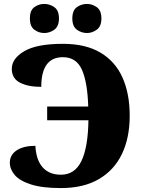

<svg xmlns="http://www.w3.org/2000/svg" viewBox="-20 -947 720 977"><path d="M423 -779Q394 -779 371 -796Q348 -813 348 -853Q348 -894 371 -910.5Q394 -927 423 -927Q449 -927 472.5 -910.5Q496 -894 496 -853Q496 -813 472.5 -796Q449 -779 423 -779ZM205 -779Q177 -779 154.5 -796Q132 -813 132 -853Q132 -894 154.5 -910.5Q177 -927 205 -927Q233 -927 256.5 -910.5Q280 -894 280 -853Q280 -813 256.5 -796Q233 -779 205 -779ZM290 10Q195 10 137.5 -8.5Q80 -27 55 -56.5Q30 -86 30 -119Q30 -159 65 -182Q100 -205 160 -205Q164 -132 197.5 -95Q231 -58 290 -58Q361 -58 394.5 -128Q428 -198 430 -335H220V-405H429Q425 -530 396.5 -593Q368 -656 300 -656Q190 -656 190 -505Q123 -505 81.5 -526.5Q40 -548 40 -597Q40 -649 103.5 -686.5Q167 -724 300 -724Q416 -724 491.5 -679Q567 -634 603.5 -552Q640 -470 640 -358Q640 -246 600.5 -163.5Q561 -81 483 -35.5Q405 10 290 10Z"/></svg>

Font: Noto Serif Black
Style: Regular
Weight: 900
Designer: Monotype Design Team
Foundry: Monotype Imaging Inc.
Version: Version 2.014; ttfautohint (v1.8.4.7-5d5b)